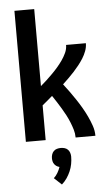

<svg xmlns="http://www.w3.org/2000/svg" viewBox="-64 -777 628 1073"><g transform="rotate(-5 250.0 -240.0)"><path d="M59 0V-735H170V-303Q188 -318 204.5 -333.5Q221 -349 237.5 -365.5Q254 -382 269 -399.5Q284 -417 297 -435.5Q310 -454 320 -475.5Q330 -497 330 -520H441Q441 -498 433 -476.5Q425 -455 413 -436Q401 -417 387 -399.5Q373 -382 358 -365.5Q343 -349 327 -333.5Q311 -318 294 -302Q312 -279 328.5 -256Q345 -233 361 -209Q377 -185 391.5 -160Q406 -135 418 -109.5Q430 -84 439.5 -56.5Q449 -29 449 0H338Q338 -23 331.5 -44.5Q325 -66 316.5 -87Q308 -108 297.5 -128Q287 -148 275.5 -167Q264 -186 252 -205Q240 -224 227 -243Q213 -231 199 -219Q185 -207 170 -195V0ZM239 255 197 216Q210 204 219 188.5Q228 173 234 156Q225 154 217.5 149Q210 144 205 137Q200 130 198 121.5Q196 113 196 104Q196 93 199.5 82.5Q203 72 210.5 64.5Q218 57 228.5 54Q239 51 250 51Q261 51 271.5 54Q282 57 289.5 64.5Q297 72 300.5 82.5Q304 93 304 104Q304 125 300 146Q296 167 287.5 186.5Q279 206 267 223.5Q255 241 239 255Z"/></g></svg>

Font: Iosevka Curly
Style: Bold
Weight: 700
Monospace: yes
Designer: Belleve Invis
Foundry: Belleve Invis
Version: Version 22.1.2; ttfautohint (v1.8.4)